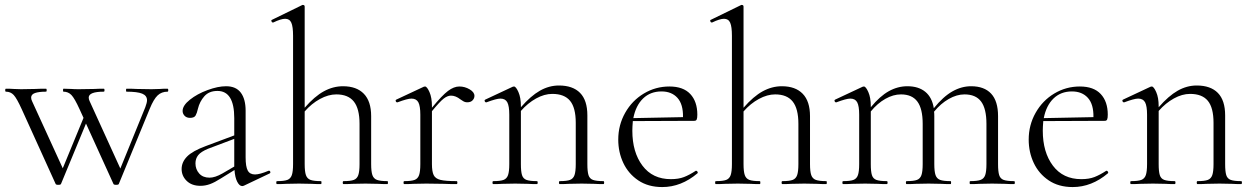

<svg xmlns="http://www.w3.org/2000/svg" viewBox="-20 -745 5066 777"><path d="M658 -374Q634 -374 618 -359Q602 -344 586 -305L461 -1Q460 3 450 3Q440 3 439 -1L328 -245L227 -1Q226 3 216 3Q206 3 205 -1L68 -303Q48 -347 35.5 -360.5Q23 -374 4 -374Q1 -374 1 -380Q1 -386 4 -386Q24 -386 35 -385L65 -384L123 -385Q138 -386 166 -386Q169 -386 169 -380Q169 -374 166 -374Q137 -374 121.5 -368.5Q106 -363 106 -350Q106 -343 110 -335L234 -64L318 -268L302 -303Q282 -347 269 -360.5Q256 -374 237 -374Q235 -374 235 -380Q235 -386 237 -386L269 -385Q279 -384 299 -384L362 -385Q376 -386 400 -386Q403 -386 403 -380Q403 -374 400 -374Q339 -374 339 -350Q339 -343 343 -335L467 -63L568 -311Q575 -330 575 -339Q575 -358 555.5 -366Q536 -374 492 -374Q490 -374 490 -380Q490 -386 492 -386Q519 -386 533 -385L593 -384L628 -385Q637 -386 658 -386Q661 -386 661 -380Q661 -374 658 -374Z M1069 -54Q1073 -54 1074 -49.5Q1075 -45 1071 -43L968 6Q964 8 960 8Q949 8 940 -9.5Q931 -27 929 -57L874 -23Q849 -7 830 0Q811 7 791 7Q756 7 735.5 -13Q715 -33 715 -61Q715 -89 737 -111.5Q759 -134 813 -154L928 -197V-267Q928 -377 860 -377Q826 -377 807 -355.5Q788 -334 781 -305Q777 -287 771.5 -277.5Q766 -268 749 -268Q735 -268 727 -276.5Q719 -285 719 -296Q719 -318 748.5 -341.5Q778 -365 820 -380.5Q862 -396 895 -396Q935 -396 954.5 -370Q974 -344 974 -297V-108Q974 -71 982.5 -55Q991 -39 1012 -39Q1031 -39 1067 -54ZM928 -71V-74V-183L822 -143Q793 -131 782 -117Q771 -103 771 -84Q771 -60 786 -43Q801 -26 828 -26Q850 -26 880 -43Z M1548 0Q1525 0 1511 -1L1459 -2L1406 -1Q1393 0 1370 0Q1367 0 1367 -6Q1367 -12 1370 -12Q1399 -12 1412 -17Q1425 -22 1430 -36.5Q1435 -51 1435 -81V-244Q1435 -305 1412 -334Q1389 -363 1341 -363Q1309 -363 1275 -344.5Q1241 -326 1213 -294V-81Q1213 -51 1218 -36.5Q1223 -22 1236.5 -17Q1250 -12 1279 -12Q1281 -12 1281 -6Q1281 0 1279 0Q1256 0 1242 -1L1190 -2L1137 -1Q1124 0 1101 0Q1098 0 1098 -6Q1098 -12 1101 -12Q1130 -12 1143 -17Q1156 -22 1161 -36.5Q1166 -51 1166 -81V-600Q1166 -637 1159 -653Q1152 -669 1134 -669Q1117 -669 1086 -654H1084Q1080 -654 1078.5 -659Q1077 -664 1081 -665L1204 -725H1206Q1213 -725 1213 -718V-309Q1253 -355 1290.5 -375.5Q1328 -396 1368 -396Q1423 -396 1452.5 -365.5Q1482 -335 1482 -275V-81Q1482 -51 1487 -36.5Q1492 -22 1505.5 -17Q1519 -12 1548 -12Q1550 -12 1550 -6Q1550 0 1548 0Z M1900 -357Q1900 -347 1892.5 -339Q1885 -331 1871 -331Q1861 -331 1853 -336.5Q1845 -342 1843 -343Q1824 -358 1805 -358Q1791 -358 1775.5 -346Q1760 -334 1728 -295V-81Q1728 -51 1735 -36.5Q1742 -22 1762.5 -17Q1783 -12 1828 -12Q1831 -12 1831 -6Q1831 0 1828 0Q1796 0 1777 -1L1705 -2L1652 -1Q1639 0 1616 0Q1613 0 1613 -6Q1613 -12 1616 -12Q1645 -12 1658 -17Q1671 -22 1676 -36.5Q1681 -51 1681 -81V-281Q1681 -316 1673 -331Q1665 -346 1645 -346Q1629 -346 1589 -331H1587Q1583 -331 1581.5 -335.5Q1580 -340 1584 -342L1695 -394Q1697 -395 1700 -395Q1708 -395 1718 -372.5Q1728 -350 1728 -315V-309Q1769 -359 1793 -377Q1817 -395 1839 -395Q1861 -395 1880.5 -383.5Q1900 -372 1900 -357Z M2422 0Q2399 0 2386 -1L2334 -2L2281 -1Q2268 0 2245 0Q2242 0 2242 -6Q2242 -12 2245 -12Q2274 -12 2287 -17Q2300 -22 2305 -36.5Q2310 -51 2310 -81V-248Q2310 -309 2287 -337Q2264 -365 2215 -365Q2183 -365 2149.5 -346.5Q2116 -328 2088 -296V-81Q2088 -51 2092.5 -36.5Q2097 -22 2110.5 -17Q2124 -12 2153 -12Q2156 -12 2156 -6Q2156 0 2153 0Q2130 0 2117 -1L2065 -2L2012 -1Q1999 0 1976 0Q1973 0 1973 -6Q1973 -12 1976 -12Q2005 -12 2018 -17Q2031 -22 2036 -36.5Q2041 -51 2041 -81V-281Q2041 -316 2033 -331Q2025 -346 2005 -346Q1989 -346 1949 -331H1947Q1943 -331 1941.5 -335.5Q1940 -340 1944 -342L2055 -394Q2057 -395 2060 -395Q2068 -395 2078 -372.5Q2088 -350 2088 -315V-311Q2128 -357 2165 -378Q2202 -399 2242 -399Q2298 -399 2327.5 -369Q2357 -339 2357 -278V-81Q2357 -51 2361.5 -36.5Q2366 -22 2379.5 -17Q2393 -12 2422 -12Q2425 -12 2425 -6Q2425 0 2422 0Z M2797 -54Q2800 -54 2802.5 -50.5Q2805 -47 2803 -44Q2737 12 2660 12Q2603 12 2563 -15Q2523 -42 2502.5 -85.5Q2482 -129 2482 -180Q2482 -239 2510 -288.5Q2538 -338 2585.5 -366.5Q2633 -395 2689 -395Q2745 -395 2773.5 -364.5Q2802 -334 2802 -281Q2802 -267 2799.5 -261.5Q2797 -256 2790 -256L2541 -255Q2539 -231 2539 -216Q2539 -129 2580 -74.5Q2621 -20 2695 -20Q2726 -20 2748 -28.5Q2770 -37 2796 -54ZM2543 -267 2744 -271Q2745 -323 2721.5 -349Q2698 -375 2657 -375Q2612 -375 2582.5 -346.5Q2553 -318 2543 -267Z M3324 0Q3301 0 3287 -1L3235 -2L3182 -1Q3169 0 3146 0Q3143 0 3143 -6Q3143 -12 3146 -12Q3175 -12 3188 -17Q3201 -22 3206 -36.5Q3211 -51 3211 -81V-244Q3211 -305 3188 -334Q3165 -363 3117 -363Q3085 -363 3051 -344.5Q3017 -326 2989 -294V-81Q2989 -51 2994 -36.5Q2999 -22 3012.5 -17Q3026 -12 3055 -12Q3057 -12 3057 -6Q3057 0 3055 0Q3032 0 3018 -1L2966 -2L2913 -1Q2900 0 2877 0Q2874 0 2874 -6Q2874 -12 2877 -12Q2906 -12 2919 -17Q2932 -22 2937 -36.5Q2942 -51 2942 -81V-600Q2942 -637 2935 -653Q2928 -669 2910 -669Q2893 -669 2862 -654H2860Q2856 -654 2854.5 -659Q2853 -664 2857 -665L2980 -725H2982Q2989 -725 2989 -718V-309Q3029 -355 3066.5 -375.5Q3104 -396 3144 -396Q3199 -396 3228.5 -365.5Q3258 -335 3258 -275V-81Q3258 -51 3263 -36.5Q3268 -22 3281.5 -17Q3295 -12 3324 -12Q3326 -12 3326 -6Q3326 0 3324 0Z M4084 0Q4061 0 4048 -1L3995 -2L3943 -1Q3929 0 3906 0Q3904 0 3904 -6Q3904 -12 3906 -12Q3935 -12 3948.5 -17Q3962 -22 3967 -36.5Q3972 -51 3972 -81V-244Q3972 -305 3950.5 -334Q3929 -363 3883 -363Q3852 -363 3819.5 -344.5Q3787 -326 3760 -293Q3761 -288 3761 -275V-81Q3761 -51 3766 -36.5Q3771 -22 3784.5 -17Q3798 -12 3827 -12Q3829 -12 3829 -6Q3829 0 3827 0Q3804 0 3790 -1L3738 -2L3685 -1Q3672 0 3649 0Q3646 0 3646 -6Q3646 -12 3649 -12Q3678 -12 3691 -17Q3704 -22 3709 -36.5Q3714 -51 3714 -81V-244Q3714 -305 3692.5 -334Q3671 -363 3626 -363Q3595 -363 3563 -345Q3531 -327 3504 -294V-81Q3504 -51 3508.5 -36.5Q3513 -22 3526.5 -17Q3540 -12 3569 -12Q3572 -12 3572 -6Q3572 0 3569 0Q3546 0 3533 -1L3481 -2L3428 -1Q3415 0 3392 0Q3389 0 3389 -6Q3389 -12 3392 -12Q3421 -12 3434 -17Q3447 -22 3452 -36.5Q3457 -51 3457 -81V-281Q3457 -316 3449 -331Q3441 -346 3421 -346Q3405 -346 3365 -331H3363Q3359 -331 3357.5 -335.5Q3356 -340 3360 -342L3471 -394Q3473 -395 3476 -395Q3484 -395 3494 -372.5Q3504 -350 3504 -315V-311Q3541 -356 3577 -376Q3613 -396 3652 -396Q3697 -396 3724.5 -373.5Q3752 -351 3759 -307Q3797 -354 3834 -375Q3871 -396 3910 -396Q3963 -396 3991 -366Q4019 -336 4019 -275V-81Q4019 -51 4023.5 -36.5Q4028 -22 4041.5 -17Q4055 -12 4084 -12Q4087 -12 4087 -6Q4087 0 4084 0Z M4458 -54Q4461 -54 4463.5 -50.5Q4466 -47 4464 -44Q4398 12 4321 12Q4264 12 4224 -15Q4184 -42 4163.5 -85.5Q4143 -129 4143 -180Q4143 -239 4171 -288.5Q4199 -338 4246.5 -366.5Q4294 -395 4350 -395Q4406 -395 4434.5 -364.5Q4463 -334 4463 -281Q4463 -267 4460.5 -261.5Q4458 -256 4451 -256L4202 -255Q4200 -231 4200 -216Q4200 -129 4241 -74.5Q4282 -20 4356 -20Q4387 -20 4409 -28.5Q4431 -37 4457 -54ZM4204 -267 4405 -271Q4406 -323 4382.5 -349Q4359 -375 4318 -375Q4273 -375 4243.5 -346.5Q4214 -318 4204 -267Z M5003 0Q4980 0 4967 -1L4915 -2L4862 -1Q4849 0 4826 0Q4823 0 4823 -6Q4823 -12 4826 -12Q4855 -12 4868 -17Q4881 -22 4886 -36.5Q4891 -51 4891 -81V-248Q4891 -309 4868 -337Q4845 -365 4796 -365Q4764 -365 4730.5 -346.5Q4697 -328 4669 -296V-81Q4669 -51 4673.5 -36.5Q4678 -22 4691.5 -17Q4705 -12 4734 -12Q4737 -12 4737 -6Q4737 0 4734 0Q4711 0 4698 -1L4646 -2L4593 -1Q4580 0 4557 0Q4554 0 4554 -6Q4554 -12 4557 -12Q4586 -12 4599 -17Q4612 -22 4617 -36.5Q4622 -51 4622 -81V-281Q4622 -316 4614 -331Q4606 -346 4586 -346Q4570 -346 4530 -331H4528Q4524 -331 4522.5 -335.5Q4521 -340 4525 -342L4636 -394Q4638 -395 4641 -395Q4649 -395 4659 -372.5Q4669 -350 4669 -315V-311Q4709 -357 4746 -378Q4783 -399 4823 -399Q4879 -399 4908.5 -369Q4938 -339 4938 -278V-81Q4938 -51 4942.5 -36.5Q4947 -22 4960.5 -17Q4974 -12 5003 -12Q5006 -12 5006 -6Q5006 0 5003 0Z"/></svg>

Font: Cormorant Garamond Light
Style: Regular
Weight: 300
Designer: Christian Thalmann (Catharsis Fonts)
Version: Version 3.000